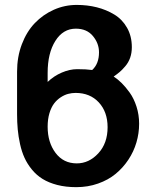

<svg xmlns="http://www.w3.org/2000/svg" viewBox="-20 -752 639 785"><path d="M174.8 -454.1V-417Q200.2 -441.4 232.7 -455.3Q265.1 -469.2 295.9 -469.2Q332.5 -469.2 356.9 -465.8Q384.8 -491.2 384.8 -538.1Q384.8 -574.7 359.9 -604.7Q335 -634.8 290 -634.8Q237.8 -634.8 206.3 -584.7Q174.8 -534.7 174.8 -454.1ZM293.9 -84Q343.8 -84 381.8 -125Q419.9 -166 419.9 -231.9Q419.9 -294.4 384 -333.3Q348.1 -372.1 289.1 -372.1Q273.9 -372.1 258.8 -368.2Q243.7 -364.3 228.3 -354.2Q212.9 -344.2 201.2 -328.9Q189.5 -313.5 182.1 -289.1Q174.8 -264.6 174.8 -233.9Q174.8 -169.9 207 -127Q239.3 -84 293.9 -84ZM49.8 -285.2V-459Q49.8 -519.5 69.3 -571Q88.9 -622.6 122.3 -657.5Q155.8 -692.4 200.2 -712.2Q244.6 -731.9 293.9 -731.9Q336.9 -731.9 375.7 -722.2Q414.6 -712.4 447.3 -692.6Q480 -672.9 499.5 -638.4Q519 -604 519 -559.1Q519 -535.6 512.2 -516.1Q505.4 -496.6 492.4 -481.4Q479.5 -466.3 469.7 -458Q460 -449.7 444.8 -439Q460.9 -428.7 477.1 -412.8Q493.2 -397 510.3 -373.3Q527.3 -349.6 538.1 -316.2Q548.8 -282.7 548.8 -246.1Q548.8 -207 537.8 -169.7Q526.9 -132.3 504.9 -99.1Q482.9 -65.9 452.6 -41Q422.4 -16.1 380.9 -1.5Q339.4 13.2 292 13.2Q249 13.2 214.1 4.2Q179.2 -4.9 154.3 -20.3Q129.4 -35.6 110.6 -58.6Q91.8 -81.5 80.3 -106.7Q68.8 -131.8 62 -162.8Q55.2 -193.8 52.5 -222.9Q49.8 -252 49.8 -285.2Z"/></svg>

Font: Perun
Style: Bold
Weight: 700
Foundry: Copyright (c) Stefan Peev, Context Ltd, 2016
Version: Version 1.0000